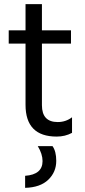

<svg xmlns="http://www.w3.org/2000/svg" viewBox="-20 -653 409 925"><path d="M327 -13Q294 5 253 5Q103 5 103 -148V-443H22V-507H103V-633H182V-507H322V-443H182V-146Q182 -65 258 -65Q297 -65 327 -88ZM251 122Q251 176 212.5 213Q174 250 101 252V194Q185 188 185 123Q185 89 162 51H233Q251 76 251 122Z"/></svg>

Font: Hind Madurai
Style: Regular
Weight: 400
Designer: Jyotish Sonowal
Foundry: Indian Type Foundry
Version: Version 1.001;PS 1.0;hotconv 1.0.86;makeotf.lib2.5.63406; tt